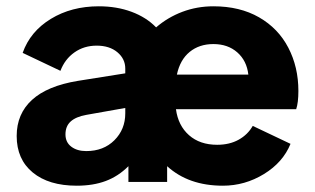

<svg xmlns="http://www.w3.org/2000/svg" viewBox="-20 -578 1001 610"><path d="M33 -146Q33 -216 81.5 -260.5Q130 -305 227 -321L378 -345V-360Q378 -391 353 -412Q328 -433 287 -433Q247 -433 216.5 -411.5Q186 -390 172 -353L52 -410Q76 -478 141.5 -518Q207 -558 294 -558Q351 -558 398 -540.5Q445 -523 476 -491Q513 -523 559.5 -540.5Q606 -558 658 -558Q742 -558 803 -523Q864 -488 896 -426.5Q928 -365 928 -289Q928 -252 921 -231H539Q546 -179 580.5 -148.5Q615 -118 670 -118Q709 -118 738 -134Q767 -150 783 -178L903 -121Q879 -62 818.5 -25Q758 12 688 12Q579 12 511 -50V0H388V-50Q356 -18 316 -3Q276 12 224 12Q135 12 84 -30Q33 -72 33 -146ZM254 -98Q309 -98 343.5 -132.5Q378 -167 378 -218V-235L254 -213Q221 -207 204.5 -192Q188 -177 188 -151Q188 -126 206.5 -112Q225 -98 254 -98ZM769 -341Q764 -385 734 -411.5Q704 -438 658 -438Q613 -438 582.5 -413Q552 -388 542 -341Z"/></svg>

Font: Evergrow Sans 
Style: ExtraBold
Weight: 800
Foundry: 10Web
Version: Version 1.000